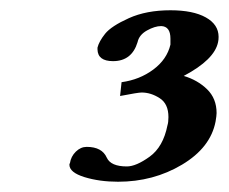

<svg xmlns="http://www.w3.org/2000/svg" viewBox="-20 -708 446 374"><path d="M312 -621.1Q312 -621.1 312 -632.8Q312 -656.7 293.9 -657.2Q281.7 -657.2 266.4 -648.7Q251 -640.1 248 -626Q236.8 -588.9 200.2 -588.9Q170.4 -588.9 169.9 -611.8V-615.2Q172.9 -627.4 184.8 -642.3Q196.8 -657.2 231 -672.6Q265.1 -688 312 -688Q356 -688 380.9 -674.1Q405.8 -660.2 405.8 -636.2Q405.8 -630.4 404.8 -626Q397.9 -591.8 337.9 -560.1Q364.7 -552.2 383.3 -534.2Q401.9 -516.1 401.9 -487.8Q401.9 -482.9 399.9 -471.2Q390.1 -420.4 334.5 -387.2Q278.8 -354 210 -354Q173.8 -354 144.5 -363Q115.2 -372.1 115.2 -387.2Q115.2 -389.2 116.2 -390.1Q118.2 -403.3 127.7 -412.6Q137.2 -421.9 148.9 -421.9Q178.7 -421.9 188 -400.9Q195.8 -383.8 227.1 -383.8Q245.1 -383.8 271.5 -402.8Q297.9 -421.9 306.2 -463.9Q308.1 -469.7 308.1 -480Q308.1 -505.9 291 -516.8Q273.9 -527.8 255.9 -527.8Q249 -527.8 213.9 -521L216.8 -547.9Q252 -552.7 278.6 -572.5Q305.2 -592.3 312 -621.1Z"/></svg>

Font: Linux Libertine
Style: Semibold Italic
Weight: 600
Italic angle: -11.5°
Designer: Philipp H. Poll
Foundry: Philipp H. Poll
Version: Version 5.1.2 ; ttfautohint (v0.9)